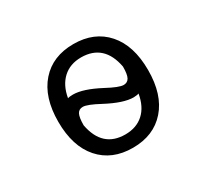

<svg xmlns="http://www.w3.org/2000/svg" viewBox="-148 -968 1297 1206"><g transform="rotate(-30 500.0 -365.0)"><path d="M301.8 -462.9Q313.5 -467.8 339.8 -467.8Q412.1 -467.8 529.3 -406.2Q614.3 -360.4 646.5 -360.4Q674.8 -360.4 687.5 -383.3Q700.2 -406.2 700.2 -462.9Q666 -643.6 501 -644.5Q419.9 -644.5 368.2 -596.7Q316.4 -548.8 301.8 -462.9ZM301.8 -266.6Q335.9 -85.9 501 -85.9Q582 -85.9 633.8 -132.8Q685.5 -179.7 700.2 -267.6Q689.5 -262.7 662.1 -261.7Q589.8 -261.7 471.7 -324.2Q386.7 -370.1 354.5 -370.1Q326.2 -370.1 314 -346.7Q301.8 -323.2 301.8 -266.6ZM262.7 -642.6Q349.6 -741.2 500.5 -741.2Q651.4 -741.2 738.8 -642.1Q826.2 -543 826.2 -365.2Q826.2 -187.5 738.8 -88.4Q651.4 10.7 500.5 10.7Q349.6 10.7 262.2 -88.4Q174.8 -187.5 174.8 -365.2Q174.8 -543 262.7 -642.6Z"/></g></svg>

Font: Gen Shin Gothic Monospace Medium
Style: Regular
Weight: 500
Designer: [Source Han Sans]
Ryoko NISHIZUKA  (kana & ideographs); Paul D. Hunt (Latin, Greek & Cyrillic); Wenlong ZHANG  (bopomofo
Version: Version 1.002.20150607